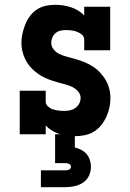

<svg xmlns="http://www.w3.org/2000/svg" viewBox="-20 -558 540 798"><path d="M291 8Q274 8 257.5 6Q241 4 225.5 -1.5Q210 -7 196 -15.5Q182 -24 170 -36V0H62V-181H170V-136Q170 -124 179.5 -115.5Q189 -107 200 -103.5Q211 -100 223 -98.5Q235 -97 247 -97Q259 -97 271 -99.5Q283 -102 293 -109Q303 -116 309 -127Q315 -138 315 -151Q315 -166 304.5 -178Q294 -190 280.5 -196.5Q267 -203 252 -207Q237 -211 222.5 -215Q208 -219 193.5 -224Q179 -229 165 -235.5Q151 -242 138.5 -251Q126 -260 115 -270.5Q104 -281 95.5 -293.5Q87 -306 81 -320.5Q75 -335 72 -350Q69 -365 69 -380Q69 -400 73.5 -419.5Q78 -439 85.5 -457.5Q93 -476 105 -492Q117 -508 134 -519Q151 -530 170.5 -534Q190 -538 210 -538Q227 -538 243 -535.5Q259 -533 274.5 -528Q290 -523 304 -514.5Q318 -506 330 -494V-530H438V-349H330V-394Q330 -406 320.5 -414Q311 -422 300 -426Q289 -430 277.5 -431.5Q266 -433 254 -433Q242 -433 231 -430.5Q220 -428 211 -420.5Q202 -413 197.5 -402Q193 -391 193 -380Q193 -365 203 -352.5Q213 -340 227 -333.5Q241 -327 255.5 -323Q270 -319 285 -315Q300 -311 314.5 -306Q329 -301 342.5 -294.5Q356 -288 369 -279.5Q382 -271 392.5 -260Q403 -249 412 -236.5Q421 -224 427 -210Q433 -196 436 -181Q439 -166 439 -150Q439 -130 434.5 -110Q430 -90 421.5 -71.5Q413 -53 400 -37Q387 -21 369.5 -10.5Q352 0 331.5 4Q311 8 291 8ZM150 220V150H250Q254 150 258 149.5Q262 149 266 147.5Q270 146 272.5 142.5Q275 139 275 135Q275 131 272.5 127.5Q270 124 266 122.5Q262 121 258 120.5Q254 120 250 120H209V0H291V55Q305 58 318 65Q331 72 340 82.5Q349 93 353.5 107Q358 121 358 135Q358 155 349.5 173Q341 191 324.5 201.5Q308 212 288.5 216Q269 220 250 220Z"/></svg>

Font: Iosevka Slab Extrabold
Style: Regular
Weight: 800
Monospace: yes
Designer: Belleve Invis
Foundry: Belleve Invis
Version: Version 11.1.1; ttfautohint (v1.8.3)